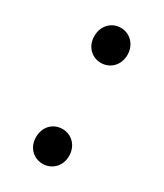

<svg xmlns="http://www.w3.org/2000/svg" viewBox="-144 -590 567 664"><g transform="rotate(30 139.0 -258.5)"><path d="M139 -390C175 -390 205 -418 205 -460C205 -501 175 -530 139 -530C102 -530 73 -501 73 -460C73 -418 102 -390 139 -390ZM139 13C175 13 205 -15 205 -56C205 -98 175 -126 139 -126C102 -126 73 -98 73 -56C73 -15 102 13 139 13Z"/></g></svg>

Font: Noto Sans CJK HK
Style: Regular
Weight: 400
Designer: Ryoko NISHIZUKA 西塚涼子 (kana, bopomofo & ideographs); Paul D. Hunt (Latin, Greek & Cyrillic); Sandoll Communications 산돌커뮤니
Foundry: Adobe
Version: Version 2.004;hotconv 1.0.118;makeotfexe 2.5.65603